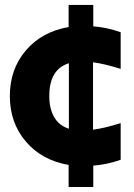

<svg xmlns="http://www.w3.org/2000/svg" viewBox="-20 -670 545 780"><path d="M258.8 89.8V0Q150.4 -18.6 85.2 -94.7Q20 -170.9 20 -279.8Q20 -389.2 85.2 -465.3Q150.4 -541.5 258.8 -560.1V-649.9H358.9V-563Q415.5 -558.6 470.2 -539.1V-390.1Q405.8 -410.6 357.9 -417V-143.1Q405.8 -149.4 470.2 -169.9V-21Q415.5 -1.5 358.9 2.9V89.8ZM180.2 -279.8Q180.2 -229.5 199.7 -194.8Q219.2 -160.2 259.8 -147V-413.1Q180.2 -388.7 180.2 -279.8Z"/></svg>

Font: TASA Explorer
Style: Regular
Weight: 900
Designer: Weizhong Zhang
Foundry: Local Remote
Version: Version 1.000;Glyphs 3.1.2 (3151)